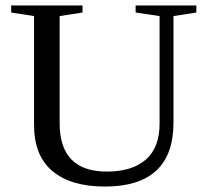

<svg xmlns="http://www.w3.org/2000/svg" viewBox="-20 -675 762 705"><path d="M372 -45Q465 -45 515.5 -89Q566 -133 566 -221V-616L478 -629V-655H701V-629L617 -616V-225Q617 10 365 10Q241 10 173 -46.5Q105 -103 105 -216V-616L21 -629V-655H283V-629L199 -616V-223Q199 -45 372 -45Z"/></svg>

Font: Libra Serif Modern
Style: Regular
Weight: 400
Designer: Stefan Peev, Context Ltd
Foundry: Stefan Peev, Context Ltd
Version: Version 1.000